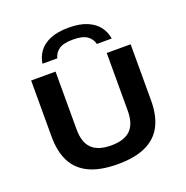

<svg xmlns="http://www.w3.org/2000/svg" viewBox="-141 -930 1036 1068"><g transform="rotate(-20 377.0 -396.0)"><path d="M378.5 7.5Q274.5 7.5 209.2 -23.5Q144 -54.5 113.2 -114.5Q82.5 -174.5 82.5 -262V-595H227V-253.5Q227 -175.5 264.5 -139.2Q302 -103 378.5 -103Q455.5 -103 492.8 -139.2Q530 -175.5 530 -253.5V-595H671.5V-262Q671.5 -174.5 641 -114.5Q610.5 -54.5 545.5 -23.5Q480.5 7.5 378.5 7.5ZM173.5 -661Q179 -700 202 -731.5Q225 -763 268.2 -781.5Q311.5 -800 378 -800Q444.5 -800 488 -781.2Q531.5 -762.5 554.8 -731Q578 -699.5 583.5 -661H495.5Q488.5 -691.5 462 -710.5Q435.5 -729.5 378 -729.5Q321 -729.5 294.8 -710.5Q268.5 -691.5 261.5 -661Z"/></g></svg>

Font: Encode Sans SC Expanded SemiBold
Style: Regular
Weight: 600
Width: 7
Designer: Multiple Designers
Foundry: Impallari Type
Version: Version 3.002